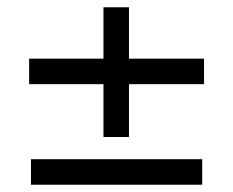

<svg xmlns="http://www.w3.org/2000/svg" viewBox="-20 -548 640 527"><path d="M264 -172V-317H60V-387H264V-528H334V-387H540V-317H334V-172ZM65 -41V-111H535V-41Z"/></svg>

Font: Wittgenstein-Italic Regular
Style: Italic
Weight: 400
Italic angle: -11°
Designer: Jörg Drees
Foundry: Jörg Drees
Version: Version 1.000; ttfautohint (v1.8.4.7-5d5b)